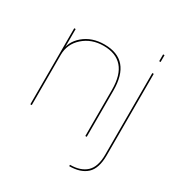

<svg xmlns="http://www.w3.org/2000/svg" viewBox="-215 -898 1228 1290"><g transform="rotate(30 398.5 -253.0)"><path d="M71.5 0H82.5V-435.5V-590H71.5ZM498 0H509V-357.5Q509 -477.5 457.8 -537.5Q406.5 -597.5 303 -597.5Q206.5 -597.5 142.2 -543Q78 -488.5 78 -413.5L82.5 -389Q82.5 -474 146 -530.2Q209.5 -586.5 302.5 -586.5Q398.5 -586.5 448.2 -530Q498 -473.5 498 -358.5ZM505.5 229.5Q593.5 229.5 640.5 185.8Q687.5 142 687.5 41.5V-591.5H676.5V42Q676.5 136 631.8 177.5Q587 219 505.5 219ZM676.5 -736.5V-683.5H687.5V-736.5Z"/></g></svg>

Font: Anybody SemiExpanded Thin
Style: Regular
Weight: 250
Width: 6
Version: Version 1.113;gftools[0.9.25]